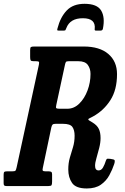

<svg xmlns="http://www.w3.org/2000/svg" viewBox="-70 -1000 670 1032"><path d="M544 -118.5Q534 -88 517.5 -57.8Q501 -27.5 472 -7.2Q443 13 396.5 13Q338 13 317.5 -16.5Q297 -46 297 -89Q297 -124 305.5 -152.8Q314 -181.5 322.5 -209.5Q331 -237.5 331 -270.5Q331 -300.5 319.2 -317.5Q307.5 -334.5 268.5 -334.5H229.5Q217 -334.5 212.8 -330.5Q208.5 -326.5 206 -315.5L160 -97Q157.5 -86.5 160.2 -82.8Q163 -79 176 -79H192Q201 -79 205.5 -76Q210 -73 210 -63V-25Q210 -10 207.2 -5Q204.5 0 190 0H-35Q-44 0 -47.2 -3Q-50.5 -6 -50.5 -15.5V-60.5Q-50.5 -72 -47.2 -75.5Q-44 -79 -33 -79H-5Q10.5 -79 13.5 -83.2Q16.5 -87.5 19.5 -101L139 -652Q141.5 -664.5 138.8 -667.8Q136 -671 122 -671H111.5Q98 -671 95 -675.5Q92 -680 92 -693.5V-731.5Q92 -744.5 96.5 -747.2Q101 -750 114.5 -750H379.5Q465.5 -750 512.2 -710Q559 -670 559 -601.5Q559 -517.5 523.5 -461.8Q488 -406 430 -374Q418.5 -367.5 411.5 -364.5Q404.5 -361.5 404.5 -358Q404.5 -355 410.5 -351.8Q416.5 -348.5 427.5 -341.5Q452 -326.5 461.2 -307Q470.5 -287.5 470.5 -258Q470.5 -233 463.2 -204.5Q456 -176 448.5 -150.5Q441 -125 441 -109Q441 -84 460 -84Q474.5 -84 483.5 -99.5Q492.5 -115 499.5 -137.5Q502.5 -146 507 -146.8Q511.5 -147.5 521 -146.5L537 -143.5Q546 -142 546.8 -135.8Q547.5 -129.5 544 -118.5ZM252 -415.5H292Q328 -415.5 356.2 -443.2Q384.5 -471 400.5 -514Q416.5 -557 416.5 -602.5Q416.5 -631 402 -651Q387.5 -671 351 -671H300Q287.5 -671 284.5 -667Q281.5 -663 279 -651L232.5 -435.5Q229 -421 233 -418.2Q237 -415.5 252 -415.5ZM384.5 -979.5Q452 -979.5 473.8 -943.2Q495.5 -907 483 -845Q481 -835.5 469.5 -835.5H446Q437.5 -835.5 439 -843.5Q446 -902 375.5 -902Q307 -902 287 -850Q283.5 -843 282.2 -839.2Q281 -835.5 272 -835.5H246.5Q238.5 -835.5 237.8 -837.8Q237 -840 239 -847.5Q254.5 -908 288.8 -943.8Q323 -979.5 384.5 -979.5Z"/></svg>

Font: Besley* Condensed Semi
Style: Italic
Weight: 600
Width: 3
Italic angle: -13°
Designer: Owen Earl
Foundry: indestructible type*
Version: Version 3.000; ttfautohint (v1.8.3)